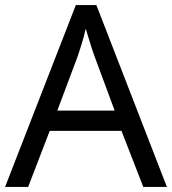

<svg xmlns="http://www.w3.org/2000/svg" viewBox="-20 -737 679 757"><path d="M545 0 459 -221H176L91 0H0L279 -717H360L638 0ZM352 -517Q349 -525 342 -546Q335 -567 328.5 -589.5Q322 -612 318 -624Q311 -593 302 -563.5Q293 -534 287 -517L206 -301H432Z"/></svg>

Font: Noto Sans Ogham
Style: Regular
Weight: 400
Designer: Monotype Design Team
Foundry: Monotype Imaging Inc.
Version: Version 2.001; ttfautohint (v1.8.4.7-5d5b)